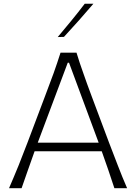

<svg xmlns="http://www.w3.org/2000/svg" viewBox="-20 -992 718 1012"><path d="M27.6 0H93.8C104.8 -31.4 115.7 -63.8 127.6 -96.7C139 -129.5 150.5 -162.4 162.4 -194.8H516.2C527.6 -162.9 539 -130.5 550.5 -97.1C561.4 -63.8 572.4 -31.4 582.9 0H650C633.3 -38.1 617.1 -78.1 601 -120C584.8 -161.4 569 -201.9 554.3 -241.4L462.4 -486.7C445.7 -531 431.4 -571 419 -606.7C406.2 -641.9 394.3 -677.6 383.3 -714.3H299C287.6 -678.6 275.7 -642.9 262.9 -607.1C250 -571.4 234.8 -531.4 218.1 -487.1L125.7 -242.4C111 -203.8 95.2 -163.8 78.6 -121.4C61.4 -79 44.3 -38.6 27.6 0ZM500 -240H179L337.1 -661.4H343.8ZM284.3 -796.7 317.1 -797.6C343.8 -826.7 370 -855.7 396.2 -884.8C421.9 -913.8 447.1 -942.9 472.4 -972.4H426.7C404.3 -942.9 381 -913.3 357.1 -884.3C332.9 -855.2 308.6 -825.7 284.3 -796.7Z"/></svg>

Font: Pinar Light
Style: Regular
Weight: 300
Designer: Amin Abedi
Version: Version 2.00;September 9, 2021;FontCreator 13.0.0.2683 64-bi